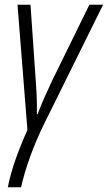

<svg xmlns="http://www.w3.org/2000/svg" viewBox="-20 -552 456 812"><path d="M69 240Q82 182 107 112Q132 42 169 -33L416 -532H358L201 -212Q184 -176 168 -140Q152 -104 139 -69H136Q137 -133 132 -199L109 -532H54L96 -2Q70 55 47.5 117.5Q25 180 13 240Z"/></svg>

Font: Noto Sans UI SemiCondensed Light
Style: Italic
Weight: 300
Width: 4
Designer: Monotype Design Team
Foundry: Monotype Imaging Inc.
Version: 1.001